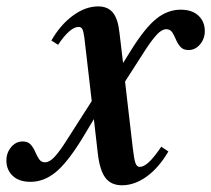

<svg xmlns="http://www.w3.org/2000/svg" viewBox="-70 -554 644 585"><path d="M301.5 10.5Q268.5 10.5 251.2 -12.2Q234 -35 228 -86.5L216 -191L179 -129.5Q134.5 -57.5 99 -28.8Q63.5 0 23 0Q-12 0 -31.2 -18.2Q-50.5 -36.5 -50.5 -65Q-50.5 -88.5 -36 -105.8Q-21.5 -123 -1 -123Q15 -123 23.5 -113.5Q32 -104 37.2 -91.5Q42.5 -79 49 -69.2Q55.5 -59.5 67 -59.5Q81 -59.5 96.2 -76Q111.5 -92.5 130.5 -122.5L209.5 -246L187 -439.5Q184.5 -458 181 -465Q177.5 -472 169.5 -472Q143.5 -472 107 -417.5L86.5 -430.5Q114 -478.5 152.2 -506.5Q190.5 -534.5 229 -534.5Q258.5 -534.5 274 -515.5Q289.5 -496.5 294 -454.5L305 -362L329 -400.5Q372 -469.5 406.5 -497Q441 -524.5 480.5 -524.5Q515.5 -524.5 534.8 -506.2Q554 -488 554 -459.5Q554 -436 539.5 -418.8Q525 -401.5 504.5 -401.5Q488.5 -401.5 480 -411Q471.5 -420.5 466.2 -433.2Q461 -446 454.8 -455.5Q448.5 -465 436.5 -465Q423 -465 407.8 -448.5Q392.5 -432 373 -402L311 -305.5L334.5 -103.5Q338.5 -68.5 342.8 -57Q347 -45.5 355.5 -45.5Q368 -45.5 383.2 -59.5Q398.5 -73.5 421.5 -107L443 -92.5Q414.5 -43.5 377.5 -16.5Q340.5 10.5 301.5 10.5Z"/></svg>

Font: Libre Caslon Condensed SemiBold Italic
Style: Regular
Weight: 600
Italic angle: -22.583°
Designer: Pablo Impallari, Rodrigo Fuenzalida, Katja Schimmel, Ertekin Erdin
Foundry: Pablo Impallari, Rodrigo Fuenzalida
Version: Version 2.000; ttfautohint (v1.8.4.7-5d5b);gftools[0.9.33]